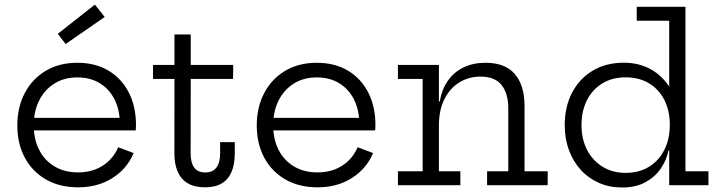

<svg xmlns="http://www.w3.org/2000/svg" viewBox="-20 -820 3190 850"><path d="M326.1 9.3Q243.6 9.3 183.1 -25.7Q122.5 -60.7 89.6 -122.4Q56.7 -184.1 56.7 -264.6Q56.7 -345.9 89.9 -408.5Q123 -471.2 182.7 -506.6Q242.4 -542.1 322.2 -542.1Q402.1 -542.1 460.5 -507.2Q518.8 -472.2 550.4 -410.1Q582 -348 582 -267.1Q582 -257.7 581.6 -252.1Q581.3 -246.5 580.7 -242.7H509.3Q510 -248.6 510.3 -255.8Q510.6 -263 510.6 -272.3Q510.6 -331.9 487.9 -378.2Q465.1 -424.4 423 -450.9Q380.8 -477.3 322.2 -477.3Q264.5 -477.3 221.1 -450.3Q177.6 -423.2 153.5 -375.3Q129.4 -327.4 129.4 -264.6Q129.4 -203.6 153.3 -156.7Q177.2 -109.8 221.2 -83.3Q265.2 -56.8 325.5 -56.8Q388.5 -56.8 434.8 -86.6Q481.1 -116.3 503.3 -168.2L571.7 -142.3Q541.8 -72 477.2 -31.4Q412.6 9.3 326.1 9.3ZM102.2 -242.7V-298.1H559.1L580 -242.7ZM400.1 -799.6 443.6 -744.9 270.5 -625.1 235.8 -670.3Z M824 -140.8Q824 -99.2 840 -77.9Q855.9 -56.5 888.9 -56.5Q921.6 -56.5 938 -78.2Q954.5 -99.9 954.5 -140.8V-190.7H1019.4V-141.5Q1019.4 -93.4 1005.3 -59.6Q991.2 -25.8 962 -8.3Q932.8 9.3 887.6 9.3Q840.8 9.3 810.9 -8.8Q780.9 -26.8 766.5 -60.4Q752 -94 752 -140.8L752.4 -470.6H657.4V-532.5H752.4V-667.5H824.4V-532.5H1012.5L1011.8 -470.6H824.4Z M1386.1 9.3Q1303.6 9.3 1243.1 -25.7Q1182.5 -60.7 1149.6 -122.4Q1116.7 -184.1 1116.7 -264.6Q1116.7 -345.9 1149.9 -408.5Q1183 -471.2 1242.7 -506.6Q1302.4 -542.1 1382.2 -542.1Q1462.1 -542.1 1520.5 -507.2Q1578.8 -472.2 1610.4 -410.1Q1642 -348 1642 -267.1Q1642 -257.7 1641.6 -252.1Q1641.3 -246.5 1640.7 -242.7H1569.3Q1570 -248.6 1570.3 -255.8Q1570.6 -263 1570.6 -272.3Q1570.6 -331.9 1547.9 -378.2Q1525.1 -424.4 1483 -450.9Q1440.8 -477.3 1382.2 -477.3Q1324.5 -477.3 1281.1 -450.3Q1237.6 -423.2 1213.5 -375.3Q1189.4 -327.4 1189.4 -264.6Q1189.4 -203.6 1213.3 -156.7Q1237.2 -109.8 1281.2 -83.3Q1325.2 -56.8 1385.5 -56.8Q1448.5 -56.8 1494.8 -86.6Q1541.1 -116.3 1563.3 -168.2L1631.7 -142.3Q1601.8 -72 1537.2 -31.4Q1472.6 9.3 1386.1 9.3ZM1162.2 -242.7V-298.1H1619.1L1640 -242.7Z M1923.1 -61.9H2018V0H1741.7V-61.9H1851.1V-470.6H1741.7V-532.5H1923.1ZM2230.2 -61.9V-340.7Q2230.2 -406 2200.6 -443.4Q2170.9 -480.9 2107.4 -480.9Q2055.8 -480.9 2013.9 -455.4Q1972.1 -429.8 1947.6 -381.3Q1923.1 -332.8 1923.1 -264L1906.4 -370.6H1926.7Q1936.1 -424.9 1963.1 -463.2Q1990.1 -501.5 2032.4 -521.8Q2074.6 -542.1 2129.5 -542.1Q2216.7 -542.1 2259.5 -491.9Q2302.2 -441.6 2302.2 -349.8V-61.9H2404.6V0H2136.4V-61.9Z M2942.6 0V-199L2945.3 -237.9V-301.6L2942.6 -371.3V-728.1H2798.8V-790H3014.6V-61.9H3116.3V0ZM2741.9 -542.4Q2808.2 -542.4 2860.5 -513.6Q2912.7 -484.7 2946.6 -430.8Q2980.6 -376.9 2991.7 -302.2L2945.3 -267.5Q2945.3 -329 2921.7 -376.4Q2898.1 -423.8 2854.1 -450.7Q2810.2 -477.6 2749.7 -477.6Q2690.1 -477.6 2646.1 -450.6Q2602.2 -423.5 2578.3 -375.9Q2554.4 -328.4 2554.4 -266.2Q2554.4 -204.1 2579 -156.5Q2603.7 -108.8 2647.8 -81.8Q2691.9 -54.7 2749.7 -54.7Q2809.5 -54.7 2853.4 -81.8Q2897.2 -108.8 2921.2 -156.8Q2945.3 -204.8 2945.3 -267.5L2956.7 -154.2H2939.7Q2930.5 -110.1 2904.6 -72.8Q2878.6 -35.4 2836 -12.6Q2793.4 10.1 2733.9 10.1Q2678.3 10.1 2631.8 -10.2Q2585.3 -30.5 2551.3 -67.7Q2517.4 -104.8 2498.7 -155.4Q2480.1 -205.9 2480.1 -266.2Q2480.1 -347.2 2512.5 -409.5Q2544.9 -471.8 2603.8 -507.1Q2662.6 -542.4 2741.9 -542.4Z"/></svg>

Font: Hepta Slab ExtraLight
Style: Regular
Weight: 200
Designer: Michael LaGattuta
Foundry: Michael LaGattuta
Version: Version 1.100